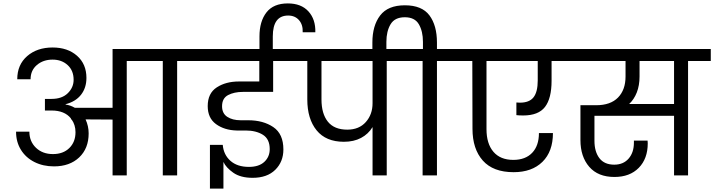

<svg xmlns="http://www.w3.org/2000/svg" viewBox="-20 -1027 4181 1124"><path d="M1148 -670H1017V0H933V-670H722V0H639V-327L481 -328Q499 -289 499 -246Q499 -158 443.5 -105.5Q388 -53 296 -53Q232 -53 181.5 -78.5Q131 -104 102.5 -150Q74 -196 74 -256H152Q152 -199 190.5 -162Q229 -125 290 -125Q350 -125 386 -160.5Q422 -196 422 -253Q422 -296 399 -328H396L395 -334Q358 -380 282 -380H243V-448H282Q343 -448 377 -481.5Q411 -515 411 -560Q411 -614 376 -646Q341 -678 288 -678Q233 -678 196 -646.5Q159 -615 159 -563H81Q81 -648 139 -698.5Q197 -749 288 -749Q376 -749 431 -700.5Q486 -652 486 -571Q486 -513 454.5 -472.5Q423 -432 364 -417V-415Q392 -411 418 -396H639V-740H1148Z M1826 -838H1752Q1754 -882 1730.5 -909Q1707 -936 1667 -936Q1577 -936 1577 -814V-740H1731V-670H1579V-489H1402Q1351 -489 1315.5 -470.5Q1280 -452 1280 -405Q1280 -363 1310.5 -343Q1341 -323 1389 -323H1433Q1521 -323 1580 -283Q1639 -243 1639 -152Q1639 -80 1591.5 -33Q1544 14 1459 14Q1388 14 1345.5 -16Q1303 -46 1288 -79V77H1209V-179H1284Q1289 -121 1329 -85.5Q1369 -50 1437 -50Q1496 -50 1527.5 -79.5Q1559 -109 1559 -154Q1559 -213 1519 -238Q1479 -263 1418 -263H1365Q1293 -265 1244.5 -300.5Q1196 -336 1196 -406Q1196 -481 1249 -515.5Q1302 -550 1379 -550H1498V-670H1078V-740H1499V-814Q1499 -902 1540 -954.5Q1581 -1007 1665 -1007Q1743 -1007 1785.5 -960.5Q1828 -914 1826 -838Z M2375 -670H2244V0H2161V-283Q2136 -242 2093.5 -219.5Q2051 -197 1993 -197Q1888 -197 1833.5 -264Q1779 -331 1779 -445V-670H1667V-740H2375ZM2161 -670H1862V-445Q1862 -361 1899.5 -314.5Q1937 -268 2013 -268Q2082 -268 2121.5 -312.5Q2161 -357 2161 -423Z M2669 -740V-670H2538V0H2454V-670H2322V-740H2456V-782Q2456 -844 2432 -885Q2408 -926 2350 -926Q2291 -926 2266.5 -885Q2242 -844 2242 -782V-720H2160V-778Q2160 -877 2205.5 -936.5Q2251 -996 2350 -996Q2450 -996 2494 -937Q2538 -878 2538 -778V-740Z M3024 -426Q3079 -426 3103.5 -457.5Q3128 -489 3128 -556V-670H2828V-271Q2828 -186 2868.5 -138.5Q2909 -91 2985 -91Q3056 -91 3095.5 -132.5Q3135 -174 3135 -248H3217Q3217 -140 3155.5 -79.5Q3094 -19 2987 -19Q2867 -19 2806.5 -87Q2746 -155 2746 -273L2745 -670H2616V-740H3321V-670H3209V-554Q3209 -451 3170.5 -401Q3132 -351 3043 -351Q3017 -351 3003 -353V-427Q3010 -426 3024 -426Z M4141 -670H4008V0H3926V-349H3460V-203Q3460 -139 3489 -101Q3518 -63 3576 -63Q3629 -63 3660 -98.5Q3691 -134 3691 -192V-204H3771Q3772 -197 3772 -188Q3772 -98 3719.5 -44.5Q3667 9 3577 9Q3481 9 3429.5 -50.5Q3378 -110 3378 -207V-411H3470Q3554 -411 3598 -456Q3642 -501 3642 -579V-670H3268V-740H4141ZM3926 -670H3724V-579Q3724 -527 3708 -486Q3692 -445 3663 -418H3926Z"/></svg>

Font: Poppins A&M
Style: Regular-A&M
Weight: 400
Designer: Ninad Kale (Devanagari), Jonny Pinhorn (Latin)
Foundry: Indian Type Foundry
Version: 4.004